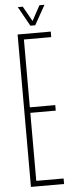

<svg xmlns="http://www.w3.org/2000/svg" viewBox="-62 -973 381 1004"><g transform="rotate(-5 128.5 -471.0)"><path d="M58.5 0V-800H232.5V-771H89V-415H222.5V-386H89V-29H232.5V0ZM129 -840 72 -942.5H98L142.5 -863.5L185.5 -942.5H212L154.5 -840Z"/></g></svg>

Font: Big Shoulders Display ExtraLight
Style: Regular
Weight: 250
Designer: Patric King
Foundry: XO Type Co
Version: Version 2.002